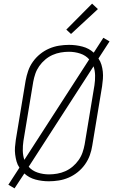

<svg xmlns="http://www.w3.org/2000/svg" viewBox="-20 -990 640 1057"><path d="M60 47 26 27 87 -67Q76 -83 71 -101.5Q66 -120 63.5 -139.5Q61 -159 62.5 -179.5Q64 -200 67 -220L121 -546Q126 -573 135 -599.5Q144 -626 161 -650Q178 -674 201 -692.5Q224 -711 250.5 -722.5Q277 -734 305 -738.5Q333 -743 360 -743Q398 -743 434 -733.5Q470 -724 496 -700L549 -782L583 -762L522 -668Q533 -652 538.5 -633.5Q544 -615 546 -595.5Q548 -576 546.5 -555.5Q545 -535 542 -515L488 -189Q484 -162 474.5 -135.5Q465 -109 448 -85Q431 -61 408 -42.5Q385 -24 358.5 -12.5Q332 -1 304 3.5Q276 8 249 8Q211 8 175.5 -1.5Q140 -11 114 -35ZM114 -110 471 -663Q452 -685 422 -695Q392 -705 359 -705Q337 -705 314 -701Q291 -697 269.5 -687.5Q248 -678 229 -662Q210 -646 196 -626Q182 -606 174.5 -584Q167 -562 163 -540L109 -214Q105 -187 105.5 -160.5Q106 -134 114 -110ZM250 -30Q272 -30 295 -34Q318 -38 339.5 -47.5Q361 -57 380 -73Q399 -89 413 -109Q427 -129 434.5 -151Q442 -173 446 -195L500 -521Q504 -548 503.5 -574.5Q503 -601 495 -625L138 -72Q157 -50 187 -40Q217 -30 250 -30ZM371 -803 345 -827 487 -970 519 -940Z"/></svg>

Font: Iosevka Extralight Extended
Style: Italic
Weight: 200
Width: 7
Italic angle: -9°
Monospace: yes
Designer: Belleve Invis
Foundry: Belleve Invis
Version: Version 32.5.0; ttfautohint (v1.8.4)